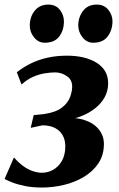

<svg xmlns="http://www.w3.org/2000/svg" viewBox="-30 -806 520 838"><path d="M153 12.5Q111.5 12.5 78.5 5.8Q45.5 -1 23 -10Q0.5 -19 -10 -25L31 -119Q50.5 -96.5 71 -81.5Q91.5 -66.5 112.8 -59.2Q134 -52 153 -52Q178.5 -52 201.8 -64.8Q225 -77.5 240 -103.5Q255 -129.5 255 -168Q255 -195.5 243.2 -216Q231.5 -236.5 209.2 -247.8Q187 -259 155 -259L104 -248L117 -303.5L161.5 -308Q214.5 -316 240.8 -336.8Q267 -357.5 276 -382.8Q285 -408 285 -428.5Q285 -458.5 261.2 -474.2Q237.5 -490 210.5 -490Q191.5 -490 166.8 -486.2Q142 -482.5 115.2 -471Q88.5 -459.5 64 -437L43.5 -490.5Q71 -512.5 104 -528.8Q137 -545 176.5 -554Q216 -563 262 -563Q343 -563 392.5 -531.5Q442 -500 442 -442.5Q442 -408.5 426.2 -380.5Q410.5 -352.5 383 -331.5Q355.5 -310.5 320.8 -297.5Q286 -284.5 248 -280.5L238.5 -287.5Q293.5 -296 335.2 -283.2Q377 -270.5 400.2 -242.5Q423.5 -214.5 423.5 -177.5Q423.5 -129.5 400 -94Q376.5 -58.5 337.5 -34.8Q298.5 -11 250.2 0.8Q202 12.5 153 12.5ZM165 -619.5Q137.5 -619.5 118.5 -643Q99.5 -666.5 100 -696Q100.5 -733.5 122 -759.8Q143.5 -786 180.5 -786Q213.5 -786 231.2 -763.2Q249 -740.5 249 -712.5Q249 -674.5 228.8 -647Q208.5 -619.5 165 -619.5ZM377 -619.5Q349 -619.5 330.2 -643Q311.5 -666.5 311.5 -696Q312.5 -733.5 333.5 -759.8Q354.5 -786 392 -786Q424.5 -786 442.8 -763.2Q461 -740.5 461 -712.5Q460.5 -674.5 440 -647Q419.5 -619.5 377 -619.5Z"/></svg>

Font: Merriweather 28pt ExtraBold
Style: Italic
Weight: 800
Italic angle: -7.8°
Version: Version 2.101